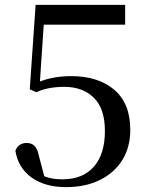

<svg xmlns="http://www.w3.org/2000/svg" viewBox="-20 -752 609 787"><path d="M250 15Q165 15 110 -24Q55 -63 43 -134Q49 -150 61 -158Q73 -166 89 -166Q110 -166 122 -153.5Q134 -141 140 -111L165 -16L131 -44Q157 -30 180 -23.5Q203 -17 236 -17Q319 -17 364.5 -68.5Q410 -120 410 -215Q410 -307 364.5 -351.5Q319 -396 244 -396Q212 -396 183.5 -391Q155 -386 129 -374L102 -386L126 -732H493V-651H143L163 -706L142 -393L109 -403Q150 -423 189 -431.5Q228 -440 271 -440Q383 -440 448.5 -384Q514 -328 514 -220Q514 -148 481 -95.5Q448 -43 389 -14Q330 15 250 15Z"/></svg>

Font: Noto Serif JP ExtraLight Medium
Style: Regular
Weight: 500
Version: Version 2.003-H1;hotconv 1.1.1;makeotfexe 2.6.0